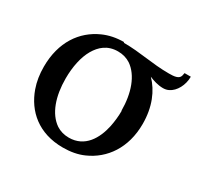

<svg xmlns="http://www.w3.org/2000/svg" viewBox="-118 -645 821 798"><g transform="rotate(30 292.0 -246.5)"><path d="M406 -241C406 -214 403 -188 398 -163C384 -98 348 -34 271 -34C248 -34 228 -40 211 -51C161 -85 137 -156 137 -241C137 -297 148 -349 169 -385C189 -419 219 -447 270 -447C293 -447 313 -441 330 -430C380 -396 405 -324 405 -240ZM272 -493C235 -493 202 -486 173 -473C90 -436 34 -356 34 -238C34 -202 39 -169 50 -138C81 -51 153 14 270 14C307 14 340 8 369 -5C451 -41 509 -121 509 -237C509 -318 482 -381 440 -424C458 -416 483 -408 507 -408C517 -408 526 -410 534 -414C563 -428 584 -466 584 -507H554C553 -502 552 -497 551 -493C546 -475 523 -473 498 -473C415 -473 355 -490 272 -490Z"/></g></svg>

Font: Veleka
Style: Regular
Weight: 400
Designer: Stefan Peev, Context Ltd, 2016; SIL International, 1997-2014.
Foundry: Stefan Peev, Context Ltd, 2016
Version: Version 1.000